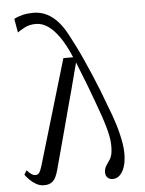

<svg xmlns="http://www.w3.org/2000/svg" viewBox="-55 -814 658 872"><g transform="rotate(-5 274.0 -378.0)"><path d="M105.5 -73 248 -553H292.5Q269.5 -608 244.2 -644.8Q219 -681.5 192.2 -700Q165.5 -718.5 137.5 -718.5Q107 -718.5 86 -707.2Q65 -696 52.5 -687L41.5 -750Q59.5 -759.5 81.8 -764.8Q104 -770 129 -770Q163 -770 190.8 -756Q218.5 -742 241 -716.8Q263.5 -691.5 281 -658Q294 -634.5 309.2 -604Q324.5 -573.5 340.2 -538.5Q356 -503.5 372 -466.2Q388 -429 402.5 -392Q417 -355 429.5 -320.5Q448 -275 461.8 -230Q475.5 -185 482.2 -143.8Q489 -102.5 484.5 -68Q481.5 -43 473 -24.5Q464.5 -6 452 3.8Q439.5 13.5 423.5 13.5Q408 13.5 398.8 3Q389.5 -7.5 391.5 -26Q393.5 -41 401.5 -52.2Q409.5 -63.5 417.8 -76.5Q426 -89.5 428.5 -109.5Q433 -145 425 -184.5Q417 -224 397.8 -279.2Q378.5 -334.5 348 -415.5L303.5 -528.5L271 -404Q259 -360 247.2 -316Q235.5 -272 223.8 -228Q212 -184 200.2 -140.2Q188.5 -96.5 176.5 -52.5Q171.5 -32.5 164.2 -17.5Q157 -2.5 144.5 6Q132 14.5 110.5 14.5Q91.5 14.5 74.5 4.8Q57.5 -5 44.8 -18Q32 -31 25.5 -41L37 -60Q47.5 -48 57 -41.5Q66.5 -35 76.5 -35Q86.5 -35 92.8 -43.5Q99 -52 105.5 -73Z"/></g></svg>

Font: Merriweather 96pt Light
Style: Italic
Weight: 300
Italic angle: -7.8°
Version: Version 2.101